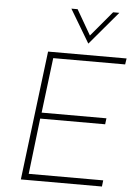

<svg xmlns="http://www.w3.org/2000/svg" viewBox="-62 -998 759 1045"><g transform="rotate(5 317.5 -475.0)"><path d="M179 -706H608L603 -673H210L173 -372H527L523 -339H168L132 -34H539L535 0H92ZM319 -950 404 -803 389 -802 513 -950H547L394 -769H393L285 -950Z"/></g></svg>

Font: Josefin Sans ExtraLight
Style: Italic
Weight: 250
Italic angle: -7°
Designer: Santiago Orozco
Foundry: Typemade
Version: Version 2.000